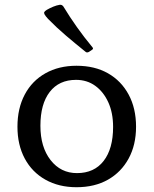

<svg xmlns="http://www.w3.org/2000/svg" viewBox="-20 -775 642 803"><path d="M300 8Q226 8 170 -23.5Q114 -55 83.5 -112Q53 -169 53 -245Q53 -322 83.5 -379.5Q114 -437 170 -468.5Q226 -500 300 -500Q376 -500 431.5 -468.5Q487 -437 518 -379.5Q549 -322 549 -245Q549 -169 518 -112Q487 -55 431.5 -23.5Q376 8 300 8ZM302 -51Q374 -51 413.5 -102Q453 -153 453 -244Q453 -303 433 -347Q413 -391 378.5 -416Q344 -441 298 -441Q227 -441 188 -390.5Q149 -340 149 -249Q149 -160 191.5 -105.5Q234 -51 302 -51ZM352 -558Q343 -553 337 -559Q296 -592 256 -626Q216 -660 181 -696Q170 -708 166.5 -714.5Q163 -721 165.5 -725Q168 -729 176 -734Q188 -741 202.5 -747Q217 -753 230 -755Q239 -756 245 -748Q271 -705 301.5 -662Q332 -619 366 -578Q373 -571 364 -566Z"/></svg>

Font: Hahmlet
Style: Regular
Weight: 400
Designer: Minjoo Ham & Mark Frömberg
Foundry: hypertype
Version: Version 1.002